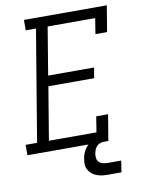

<svg xmlns="http://www.w3.org/2000/svg" viewBox="-103 -804 801 1054"><g transform="rotate(-10 297.5 -276.5)"><path d="M-5 0V-58H59L162 -677H105V-735H567L543 -590H478L492 -677H227L183 -411H439L429 -353H174L125 -58H390L404 -145H470L446 0ZM412 182Q395 182 379.5 180Q364 178 349.5 172.5Q335 167 323.5 157.5Q312 148 304.5 135Q297 122 296 106Q295 90 298 74Q301 52 311.5 31.5Q322 11 339.5 -4Q357 -19 379 -25.5Q401 -32 422 -32L417 0Q407 0 396.5 5Q386 10 379 18.5Q372 27 368.5 37Q365 47 363 57Q361 70 363.5 83Q366 96 375 104Q384 112 396.5 115Q409 118 422 118H497L487 182Z"/></g></svg>

Font: Iosevka Curly Slab LtEx
Style: Italic
Weight: 300
Width: 7
Italic angle: -9°
Monospace: yes
Designer: Belleve Invis
Foundry: Belleve Invis
Version: Version 11.1.0; ttfautohint (v1.8.3)